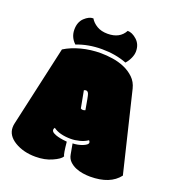

<svg xmlns="http://www.w3.org/2000/svg" viewBox="-144 -916 948 1039"><g transform="rotate(20 329.5 -396.5)"><path d="M318.8 -320.8Q323.7 -316.9 331.1 -316.9Q338.4 -316.9 345.2 -320.3Q338.9 -357.4 334.7 -379.4Q330.6 -401.4 328.1 -408.2Q322.8 -422.4 312 -422.4Q307.1 -422.4 300.3 -419.4ZM222.2 -174.3Q217.3 -168 217.3 -161.6Q217.3 -151.9 229 -145Q240.7 -138.2 256.1 -134.3Q271.5 -130.4 286.6 -128.4Q301.8 -126.5 308.6 -126Q315.4 -55.2 322.3 -45.9Q313 -28.3 271 -9.8Q230.5 8.8 176.3 8.8Q106.9 8.8 56.6 -21.5Q6.8 -51.8 6.8 -98.6Q6.8 -110.4 9.3 -121.1L113.3 -585.9Q152.8 -610.8 206.5 -625Q260.3 -639.2 319.3 -639.2Q351.1 -639.2 387.2 -633.8Q423.3 -628.4 455.6 -614.5Q487.8 -600.6 512.2 -577.1Q536.6 -553.7 545.4 -517.6L656.7 -57.1Q606.4 8.8 491.2 8.8Q471.7 8.8 449 5.4Q426.3 2 406 -6.8Q385.7 -15.6 370.8 -30.5Q356 -45.4 352.1 -68.4L341.3 -127.9Q356 -128.4 370.1 -131.1Q384.3 -133.8 397.9 -139.2Q425.3 -150.4 425.3 -161.6Q425.3 -169.4 418.9 -174.3Q400.4 -161.1 373.8 -154.3Q347.2 -147.5 323.7 -147.5Q257.8 -147.5 222.2 -174.3ZM172.4 -635.7Q139.6 -666.5 139.6 -710.4Q139.6 -753.9 165.5 -778.3Q190.9 -802.2 215.8 -802.2Q228.5 -780.3 253.9 -765.1Q279.3 -750 315.9 -750Q385.7 -750 413.6 -802.2Q439.5 -802.2 466.3 -778.3Q493.7 -753.9 493.7 -712.9Q493.7 -694.3 484.4 -673.6Q475.1 -652.8 460.4 -636.7Q395.5 -661.6 316.9 -661.6Q238.8 -661.6 172.4 -635.7Z"/></g></svg>

Font: Modak sl
Style: Regular
Weight: 400
Designer: Sarang Kulkarni, Maithili Shingre, Noopur Datye
Foundry: Ek Type
Version: Version 1.036;PS Version 1.000;hotconv 1.0.79;makeotf.lib2.5